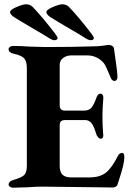

<svg xmlns="http://www.w3.org/2000/svg" viewBox="-20 -869 615 894"><path d="M20 0ZM20 -10Q20 -16 25.5 -22Q31 -28 42 -31Q78 -41 91.5 -53Q105 -65 105 -96V-551Q105 -584 92.5 -597.5Q80 -611 43 -619Q20 -624 20 -640Q20 -646 26 -650.5Q32 -655 42 -655Q80 -655 119 -652Q171 -650 192 -650Q315 -650 408 -653Q439 -653 461 -656.5Q483 -660 486 -660Q494 -660 502 -655.5Q510 -651 511 -641Q513 -622 519 -584Q527 -530 527 -511Q527 -502 523 -497Q519 -492 514 -492Q501 -492 495 -508Q492 -515 484.5 -533Q477 -551 471.5 -562Q466 -573 459 -580Q428 -611 387 -611H312Q290 -611 274 -599Q258 -587 258 -567V-378Q258 -354 283 -354H371Q395 -354 406.5 -368.5Q418 -383 429 -414Q435 -433 449 -433Q454 -433 458 -427Q462 -421 461 -411Q457 -361 457 -330Q457 -288 460 -249L461 -241Q461 -223 450 -223Q443 -223 436.5 -230Q430 -237 427 -248Q418 -280 406.5 -295Q395 -310 376 -310H283Q258 -310 258 -287V-97Q258 -68 271 -55.5Q284 -43 311 -43H397Q445 -43 473 -65Q501 -87 530 -145Q537 -157 549 -157Q554 -157 556.5 -151.5Q559 -146 559 -138Q559 -120 553 -95.5Q547 -71 535 -34Q530 -20 527 -9Q525 -3 518.5 0.5Q512 4 505 4Q464 4 426 3Q216 0 179 0Q146 0 110 3Q62 5 41 5Q32 5 26 0.5Q20 -4 20 -10ZM248 -691Q248 -698 237 -712Q177 -790 132 -837Q119 -850 98 -849Q81 -847 53 -834.5Q25 -822 27 -811Q30 -799 46 -789Q74 -771 136 -735Q188 -705 211 -690Q219 -685 226 -683Q233 -681 236 -682Q248 -684 248 -691ZM417 -691Q417 -698 406 -712Q346 -790 301 -837Q288 -850 267 -849Q250 -847 222 -834.5Q194 -822 196 -811Q199 -799 215 -789Q243 -771 305 -735Q357 -705 380 -690Q388 -685 395 -683Q402 -681 405 -682Q417 -684 417 -691Z"/></svg>

Font: EB Garamond
Style: Bold
Weight: 700
Designer: Georg Duffner and Octavio Pardo
Foundry: Georg Duffner
Version: Version 1.000; ttfautohint (v1.6)